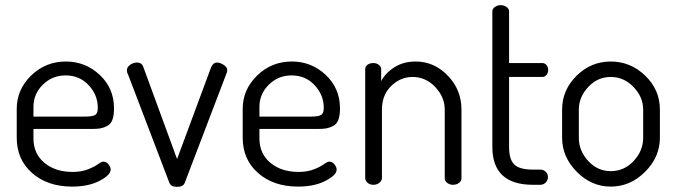

<svg xmlns="http://www.w3.org/2000/svg" viewBox="-20 -718 2628 746"><path d="M236 -479Q312 -479 367.5 -427Q423 -375 423 -297Q423 -269 416.5 -252Q410 -235 395.5 -228Q381 -221 369 -219Q357 -217 336 -217H110V-180Q110 -121 152.5 -85.5Q195 -50 262 -50Q296 -50 321.5 -60Q347 -70 360.5 -80Q374 -90 382 -90Q393 -90 401.5 -79.5Q410 -69 410 -59Q410 -38 367 -15.5Q324 7 260 7Q165 7 105 -45.5Q45 -98 45 -183V-295Q45 -370 101 -424.5Q157 -479 236 -479ZM110 -265H310Q340 -265 350 -271.5Q360 -278 360 -299Q360 -349 324.5 -387Q289 -425 235 -425Q183 -425 146.5 -389Q110 -353 110 -303Z M638 -8 477 -430Q473 -436 473 -445Q473 -457 485.5 -466Q498 -475 512 -475Q530 -475 536 -460L668 -100L800 -456Q808 -475 823 -475Q835 -475 849 -466Q863 -457 863 -446Q863 -438 859 -430L698 -8Q692 8 668 8Q644 8 638 -8Z M1114 -479Q1190 -479 1245.5 -427Q1301 -375 1301 -297Q1301 -269 1294.5 -252Q1288 -235 1273.5 -228Q1259 -221 1247 -219Q1235 -217 1214 -217H988V-180Q988 -121 1030.5 -85.5Q1073 -50 1140 -50Q1174 -50 1199.5 -60Q1225 -70 1238.5 -80Q1252 -90 1260 -90Q1271 -90 1279.5 -79.5Q1288 -69 1288 -59Q1288 -38 1245 -15.5Q1202 7 1138 7Q1043 7 983 -45.5Q923 -98 923 -183V-295Q923 -370 979 -424.5Q1035 -479 1114 -479ZM988 -265H1188Q1218 -265 1228 -271.5Q1238 -278 1238 -299Q1238 -349 1202.5 -387Q1167 -425 1113 -425Q1061 -425 1024.5 -389Q988 -353 988 -303Z M1464 -292V-26Q1464 -16 1454 -8Q1444 0 1431 0Q1417 0 1408 -8Q1399 -16 1399 -26V-449Q1399 -460 1408 -466.5Q1417 -473 1431 -473Q1443 -473 1452 -466Q1461 -459 1461 -449V-403Q1478 -435 1513 -457Q1548 -479 1595 -479Q1667 -479 1720 -424Q1773 -369 1773 -292V-26Q1773 -14 1763 -7Q1753 0 1740 0Q1728 0 1718 -7Q1708 -14 1708 -26V-292Q1708 -341 1671 -380Q1634 -419 1583 -419Q1536 -419 1500 -384Q1464 -349 1464 -292Z M1958 -419V-147Q1958 -98 1978.5 -78.5Q1999 -59 2051 -59H2079Q2092 -59 2100.5 -50.5Q2109 -42 2109 -30Q2109 -18 2100.5 -9Q2092 0 2079 0H2051Q1893 0 1893 -147V-674Q1893 -684 1903 -691Q1913 -698 1925 -698Q1938 -698 1948 -691Q1958 -684 1958 -674V-473H2087Q2097 -473 2103.5 -465Q2110 -457 2110 -446Q2110 -435 2103.5 -427Q2097 -419 2087 -419Z M2544 -292V-183Q2544 -108 2486.5 -50.5Q2429 7 2353 7Q2278 7 2221 -50.5Q2164 -108 2164 -183V-292Q2164 -368 2220 -423.5Q2276 -479 2353 -479Q2430 -479 2487 -424Q2544 -369 2544 -292ZM2479 -183V-292Q2479 -341 2441.5 -380Q2404 -419 2353 -419Q2302 -419 2265.5 -380Q2229 -341 2229 -292V-183Q2229 -132 2265.5 -92.5Q2302 -53 2353 -53Q2405 -53 2442 -92.5Q2479 -132 2479 -183Z"/></svg>

Font: Dosis
Style: Book
Weight: 400
Designer: EdgarTolentino, PabloImpallari, IginoMarini
Foundry: EdgarTolentino, PabloImpallari, IginoMarini
Version: Version 1.007